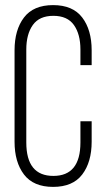

<svg xmlns="http://www.w3.org/2000/svg" viewBox="-20 -726 414 752"><path d="M339 -529V-471H295V-532Q295 -592 269.5 -628Q244 -664 189 -664Q134 -664 108.5 -628Q83 -592 83 -532V-168Q83 -37 189 -37Q295 -37 295 -168V-251H339V-171Q339 -91 302 -42.5Q265 6 188 6Q111 6 74 -42.5Q37 -91 37 -171V-529Q37 -609 74 -657.5Q111 -706 188 -706Q265 -706 302 -657.5Q339 -609 339 -529Z"/></svg>

Font: TypoPRO Bebas Neue
Style: Regular
Weight: 400
Designer: Ryoichi Tsunekawa
Foundry: Ryoichi Tsunekawa
Version: Version 001.003